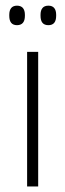

<svg xmlns="http://www.w3.org/2000/svg" viewBox="-20 -674 236 694"><path d="M78 0V-486.5H118V0ZM41.5 -583Q27.5 -583 20.5 -591.5Q13.5 -600 13.5 -617V-620.5Q13.5 -636.5 20.5 -645Q27.5 -653.5 41.5 -653.5Q55.5 -653.5 62.8 -645Q70 -636.5 70 -620.5V-617Q70 -600 62.8 -591.5Q55.5 -583 41.5 -583ZM155 -583Q140.5 -583 133.5 -591.5Q126.5 -600 126.5 -617V-620.5Q126.5 -636.5 133.5 -645Q140.5 -653.5 155 -653.5Q169 -653.5 176 -645Q183 -636.5 183 -620.5V-617Q183 -600 176 -591.5Q169 -583 155 -583Z"/></svg>

Font: Anek Latin Medium ExtraLight
Style: Regular
Weight: 250
Version: Version 1.003